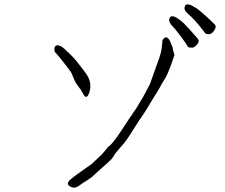

<svg xmlns="http://www.w3.org/2000/svg" viewBox="-20 -842 1040 887"><path d="M897 -728Q877 -752 863 -765Q849 -777 841.5 -785Q834 -793 833 -799Q831 -806 834 -813Q835 -818 840 -820Q845 -823 853 -821Q861 -820 872 -813Q885 -806 896 -798Q910 -786 930 -769Q974 -729 975.5 -724Q977 -719 975.5 -713Q974 -707 968 -699Q962 -691 957 -687.5Q952 -684 942 -684Q931 -685 928 -688Q928 -690 897 -728ZM819 -669Q792 -704 788 -709Q775 -722 769 -730Q763 -739 762 -746Q760 -752 764 -759Q765 -764 771 -766Q776 -768 783 -766Q791 -764 802 -756Q814 -748 824 -739Q838 -726 855 -707Q895 -663 897 -658Q899 -653 897 -647Q895 -641 888 -634Q881 -627 876 -624Q871 -621 859.5 -622Q848 -623 847 -627Q844 -635 819 -669ZM375 -4Q365 1 351 12Q338 21 335 22Q325 26 320 25Q311 24 303 19Q294 13 293.5 7Q293 1 300 -8Q305 -13 322 -26Q328 -31 338 -38Q400 -82 403 -84Q420 -100 437 -116Q448 -126 450 -128Q450 -129 472 -154Q479 -162 480 -164Q485 -167 493 -175Q510 -191 558 -265Q582 -302 583 -303Q585 -304 585 -305Q585 -304 586 -306Q592 -318 608 -339Q612 -345 641 -394L672 -452Q673 -453 692 -508Q714 -571 716 -575Q726 -604 727 -621Q729 -634 730 -647Q730 -655 731 -657Q735 -663 739 -666Q746 -671 748 -670Q758 -666 764 -655Q778 -623 778 -621Q777 -617 786 -588Q767 -530 755 -504Q749 -489 738 -472Q727 -456 719 -439Q718 -436 683 -380Q649 -323 643 -315Q638 -307 619 -280Q576 -211 569 -202Q556 -182 537 -162Q512 -133 509 -128Q506 -123 504 -119Q501 -114 497 -109Q481 -92 456 -71Q453 -68 414 -33Q409 -27 400 -21ZM309 -507Q283 -543 279 -547Q263 -568 253 -580Q243 -592 237 -598Q232 -602 231 -610Q231 -616 232 -622Q233 -628 237 -630Q242 -633 245 -633Q251 -633 260 -629Q269 -624 277.5 -616.5Q286 -609 304 -591.5Q322 -574 334 -559Q345 -544 369 -514Q391 -485 395 -465Q399 -444 396 -430Q394 -416 390 -408Q386 -399 382 -396Q373 -390 364 -409Q354 -427 350 -433H349Q329 -460 328 -463Q311 -504 309 -507Z"/></svg>

Font: ToneOZ-Pinyin-Tsuipita-TC
Style: Regular
Weight: 400
Designer: ÂÆ£ÂøóÂáåJeffrey Xuan(jeffreyx@gmail.com, ToneOZ.com) ÈòøÂù§(cjkFonts)
Foundry: ToneOZ
Version: Version 0.24071